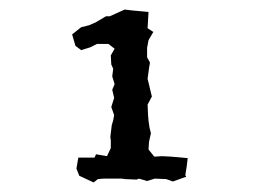

<svg xmlns="http://www.w3.org/2000/svg" viewBox="-20 -695 540 402"><path d="M176 -313 146 -327 140 -342 144 -365H178L181 -372L204 -368L212 -385V-401L211 -408L214 -433L217 -443L219 -454L213 -471L219 -490L215 -507L220 -519L215 -535L217 -551L213 -560L212 -579L220 -593L207 -603H183L169 -596L150 -590L138 -599L131 -623L150 -638L166 -642L180 -648L202 -661H210L241 -675L258 -673L291 -670L289 -636L301 -628L291 -611L288 -595V-575L294 -564L292 -552L289 -530L291 -522L295 -505L298 -493L289 -476L290 -454L291 -442L293 -428L296 -416L292 -398L291 -382L303 -367L319 -368L339 -367L373 -364L371 -347L368 -328L370 -325L342 -315L328 -320L304 -321L288 -316L271 -321L266 -319L242 -320L235 -321H196L185 -320Z"/></svg>

Font: Winky Rough Light
Style: Regular
Weight: 300
Designer: Simon Atzbach
Foundry: typofactur
Version: Version 1.206; ttfautohint (v1.8.4.7-5d5b)